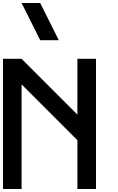

<svg xmlns="http://www.w3.org/2000/svg" viewBox="-20 -1270 790 1290"><path d="M500 -875H625V0H500V-328.1L125 -703.1V0H0V-875H125L500 -500ZM250 -1250 375 -1000H250L125 -1250Z"/></svg>

Font: CraftyPE
Style: Regular
Weight: 400
Designer: Erek Butcher
Foundry: Haunted Coop
Version: Version 0.018;April 4, 2024;FontCreator 15.0.0.2962 64-bit